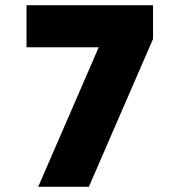

<svg xmlns="http://www.w3.org/2000/svg" viewBox="-20 -719 690 739"><path d="M360 -537H82V-699H569V-569L322 0H127Z"/></svg>

Font: Readiness ExtraBold
Style: Regular
Weight: 800
Designer: Katatrad Team
Foundry: CadsonDemak
Version: Version 1.00;January 16, 2020;FontCreator 12.0.0.2550 64-bit